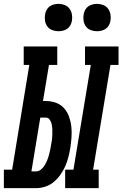

<svg xmlns="http://www.w3.org/2000/svg" viewBox="-63 -976 635 996"><path d="M275 0V-96H318L408 -639H378V-735H552V-639H510L420 -96H449V0ZM-43 0V-96H0L89 -639H60V-735H234V-639H191L160 -452H174Q202 -452 227 -443Q252 -434 269 -415Q286 -396 295 -371Q304 -346 307 -319.5Q310 -293 308 -265Q306 -237 302 -210Q298 -186 292 -162Q286 -138 276 -115Q266 -92 251 -70.5Q236 -49 216.5 -32.5Q197 -16 172.5 -8Q148 0 124 0ZM124 -87Q138 -87 149.5 -96.5Q161 -106 168.5 -118.5Q176 -131 181.5 -144Q187 -157 190.5 -170.5Q194 -184 197 -197Q200 -210 202 -224Q205 -237 206.5 -250.5Q208 -264 208.5 -277.5Q209 -291 208.5 -304.5Q208 -318 205.5 -330.5Q203 -343 195.5 -354.5Q188 -366 174 -366H146L100 -87ZM440 -814Q423 -814 407.5 -820Q392 -826 382.5 -839Q373 -852 370.5 -868.5Q368 -885 371 -902Q373 -914 379 -925Q385 -936 395 -943Q405 -950 417 -953Q429 -956 440 -956Q457 -956 472.5 -950Q488 -944 497.5 -931Q507 -918 510 -901.5Q513 -885 510 -868Q508 -856 502 -845Q496 -834 486 -827Q476 -820 464 -817Q452 -814 440 -814ZM240 -814Q223 -814 207.5 -820Q192 -826 182.5 -839Q173 -852 170.5 -868.5Q168 -885 171 -902Q173 -914 179 -925Q185 -936 195 -943Q205 -950 217 -953Q229 -956 240 -956Q257 -956 272.5 -950Q288 -944 297.5 -931Q307 -918 310 -901.5Q313 -885 310 -868Q308 -856 302 -845Q296 -834 286 -827Q276 -820 264 -817Q252 -814 240 -814Z"/></svg>

Font: Iosevka Slab
Style: Bold Italic
Weight: 700
Italic angle: -9°
Monospace: yes
Designer: Belleve Invis
Foundry: Belleve Invis
Version: Version 11.1.0; ttfautohint (v1.8.3)